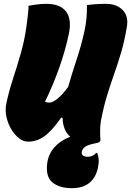

<svg xmlns="http://www.w3.org/2000/svg" viewBox="-20 -730 685 1003"><path d="M127 10Q102 10 79 -8Q56 -26 38.5 -55.5Q21 -85 13.5 -120Q6 -155 13 -189Q26 -251 47 -315.5Q68 -380 88 -449Q108 -518 118 -591Q123 -627 126 -654Q129 -681 129 -700Q146 -703 171 -706.5Q196 -710 221 -710Q296 -710 326 -668.5Q356 -627 339 -550Q303 -381 215 -198Q219 -197 224.5 -195.5Q230 -194 238 -194Q255 -194 281 -215Q307 -236 336 -276Q355 -343 378.5 -413.5Q402 -484 419 -557Q436 -630 434 -703Q451 -706 478.5 -708Q506 -710 532 -710Q590 -710 621 -677.5Q652 -645 643 -592Q631 -518 613.5 -458.5Q596 -399 576.5 -344Q557 -289 539 -230Q521 -171 507 -98Q503 -73 503 -45.5Q503 -18 505 3Q501 15 486 17Q443 25 427.5 35Q412 45 408 59Q404 75 413 82Q422 89 438 89Q466 89 482 69H488Q494 84 495.5 102Q497 120 492 144Q482 196 448 224.5Q414 253 355 253Q291 253 254 223Q217 193 227 120Q234 73 265 38.5Q296 4 347 -16Q309 -47 307 -114L300 -116Q250 -45 211 -17.5Q172 10 127 10Z"/></svg>

Font: Recursive Mn Csl St XBk
Style: Italic
Weight: 1000
Italic angle: -15°
Monospace: yes
Version: Version 1.079;hotconv 1.0.112;makeotfexe 2.5.65598; ttfautoh